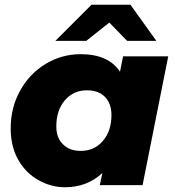

<svg xmlns="http://www.w3.org/2000/svg" viewBox="-20 -779 735 808"><path d="M498 -542H688L580 0H400L411 -51C368 -11 315 9 254 9C214 9 177 -1 142 -21C107 -40 78 -69 57 -106C36 -143 25 -187 25 -238C25 -297 38 -350 65 -398C91 -445 127 -483 172 -510C217 -537 266 -551 319 -551C398 -551 453 -526 485 -477ZM320 -144C358 -144 389 -158 413 -186C437 -214 449 -250 449 -295C449 -327 440 -352 422 -371C403 -390 378 -399 346 -399C308 -399 277 -385 253 -357C229 -329 217 -292 217 -247C217 -215 226 -190 245 -172C263 -153 288 -144 320 -144ZM638 -607H515L440 -684L343 -607H213L365 -759H529Z"/></svg>

Font: My Font
Style: Italic
Weight: 500
Designer: Julieta Ulanovsky
Foundry: Julieta Ulanovsky
Version: ""